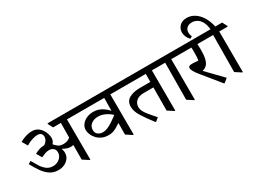

<svg xmlns="http://www.w3.org/2000/svg" viewBox="-57 -1575 3027 2291"><g transform="rotate(-30 1456.5 -430.0)"><path d="M309 -71Q244 -71 195.5 -103.5Q147 -136 109 -190.5Q71 -245 36 -311L74 -333Q100 -286 127.5 -242.5Q155 -199 191 -171.5Q227 -144 279 -144Q312 -144 341.5 -158.5Q371 -173 390 -199Q409 -225 409 -260Q409 -297 384.5 -316Q360 -335 327 -335Q299 -335 269 -323.5Q239 -312 216 -301L173 -374Q200 -389 232.5 -401Q265 -413 299 -413Q304 -413 308 -413Q335 -430 349 -453.5Q363 -477 363 -501Q363 -527 347 -544Q331 -561 296 -561Q268 -561 224 -547.5Q180 -534 139 -508L95 -583Q139 -609 183.5 -621Q228 -633 260 -633Q306 -633 338 -613.5Q370 -594 390 -564Q410 -534 419.5 -502.5Q429 -471 429 -447Q429 -431 424 -413Q419 -395 400 -374Q406 -369 413 -360Q430 -341 452.5 -326Q475 -311 519 -311Q574 -311 612 -344L614 -545H507L473 -610V-620H781L815 -555V-545H698L700 10H690L610 -42L611 -243Q603 -240 594 -239Q585 -238 575 -238Q547 -238 519.5 -248Q492 -258 472 -271L468 -269Q474 -255 476.5 -240.5Q479 -226 479 -213Q479 -172 456.5 -140Q434 -108 396 -89.5Q358 -71 309 -71Z M1038 -133Q986 -133 947 -151Q908 -169 881.5 -198Q855 -227 841.5 -260Q828 -293 828 -322Q828 -364 853.5 -397Q879 -430 921 -448.5Q963 -467 1012 -467Q1072 -467 1122 -439Q1172 -411 1209 -368L1211 -545H793L759 -610V-620H1378L1412 -555V-545H1295L1297 10H1287L1207 -42L1208 -201Q1173 -178 1147 -163Q1121 -148 1095.5 -140.5Q1070 -133 1038 -133ZM1209 -313Q1177 -344 1129.5 -366.5Q1082 -389 1034 -389Q979 -389 940 -360.5Q901 -332 901 -279Q901 -239 929 -218Q957 -197 995 -197Q1032 -197 1081 -221Q1130 -245 1209 -305Z M1607 10H1597Q1526 -82 1479 -156Q1432 -230 1432 -294Q1432 -368 1489.5 -401.5Q1547 -435 1642 -435H1783L1784 -545H1390L1356 -610V-620H1951L1985 -555V-545H1868L1870 10H1860L1780 -42L1782 -360H1653Q1580 -360 1544.5 -327.5Q1509 -295 1509 -248Q1509 -226 1515.5 -206Q1522 -186 1537.5 -162Q1553 -138 1580.5 -105.5Q1608 -73 1650 -25Z M2252 -545H2135L2137 15H2127L2047 -37L2051 -545H1963L1929 -610V-620H2218L2252 -555Z M2546 20H2536L2338 -223Q2301 -268 2285.5 -296.5Q2270 -325 2270 -342Q2270 -374 2321 -374Q2336 -374 2362 -372Q2388 -370 2406 -368Q2411 -393 2412.5 -425.5Q2414 -458 2414 -482Q2414 -503 2413.5 -518Q2413 -533 2412 -545H2230L2196 -610V-620H2612L2646 -555V-545H2495Q2496 -526 2497 -503Q2498 -480 2498 -471Q2498 -389 2486 -341Q2474 -293 2449.5 -269Q2425 -245 2389 -237L2597 -22Z M2798 15H2788L2708 -37L2712 -545H2624L2590 -610V-620H2719Q2712 -687 2689 -727Q2666 -767 2633.5 -785Q2601 -803 2566 -803Q2520 -803 2495 -778.5Q2470 -754 2470 -716Q2470 -690 2484 -659L2454 -642Q2429 -668 2416.5 -697.5Q2404 -727 2404 -756Q2404 -806 2439 -843Q2474 -880 2539 -880Q2596 -880 2645.5 -848.5Q2695 -817 2731.5 -758.5Q2768 -700 2785 -620H2879L2913 -555V-545H2796Z"/></g></svg>

Font: Tiro Devanagari Sanskrit
Style: Regular
Weight: 400
Designer: Devanagari: John Hudson & Fiona Ross. Latin: John Hudson.
Foundry: Tiro Typeworks Ltd.
Version: Version 1.52